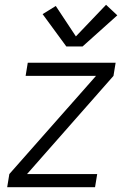

<svg xmlns="http://www.w3.org/2000/svg" viewBox="-20 -782 540 802"><path d="M10 0 19 -55 381 -465H87L96 -520H463L454 -465L93 -55H386L377 0ZM257 -588 158 -723 213 -757 297 -630 423 -762 470 -718 325 -588Z"/></svg>

Font: Iosevka SS04 Light Oblique
Style: Regular
Weight: 300
Italic angle: -9°
Monospace: yes
Designer: Belleve Invis
Foundry: Belleve Invis
Version: Version 19.0.0; ttfautohint (v1.8.4)